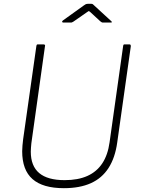

<svg xmlns="http://www.w3.org/2000/svg" viewBox="-20 -974 742 1004"><path d="M593 -229Q582 -149 547.5 -95.5Q513 -42 455 -16Q397 10 314 10Q204 10 150 -37.5Q96 -85 96 -183Q96 -197 97.5 -213Q99 -229 101 -246L170 -732Q171 -738 172.5 -740Q174 -742 178 -742H206Q212 -742 214.5 -739.5Q217 -737 215 -731L144 -225Q143 -213 142 -202.5Q141 -192 141 -181Q141 -106 185 -69Q229 -32 318 -32Q388 -32 437 -54Q486 -76 515 -120Q544 -164 553 -230L624 -734Q625 -739 626.5 -740.5Q628 -742 632 -742H656Q661 -742 662.5 -739.5Q664 -737 664 -732L593 -229ZM504 -863 452 -911Q445 -917 443.5 -916Q442 -915 433 -909L364 -861Q358 -857 355.5 -856.5Q353 -856 348 -856H311Q306 -856 305 -859.5Q304 -863 309 -867L419 -946Q424 -950 428.5 -952Q433 -954 440 -954H458Q464 -954 467 -950.5Q470 -947 473 -945L560 -865Q565 -861 565 -858.5Q565 -856 559 -856H518Q514 -856 511 -858Q508 -860 504 -863Z"/></svg>

Font: Libre Franklin Thin Thin
Style: Italic
Weight: 250
Italic angle: -8°
Version: Version 3.000